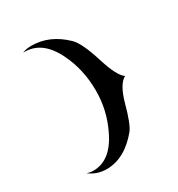

<svg xmlns="http://www.w3.org/2000/svg" viewBox="-145 -622 722 778"><g transform="rotate(-30 216.0 -233.0)"><path d="M49.8 32.2Q64.5 38.1 80.1 38.1Q162.1 38.1 210.9 -64.5Q251 -146.5 251 -238.3Q251 -336.9 210.9 -418.9Q161.1 -522.5 72.3 -518.6Q89.8 -526.4 115.2 -526.4Q200.2 -526.4 269.5 -459Q297.9 -431.6 327.1 -337.9Q354.5 -249 382.8 -230.5Q349.6 -212.9 328.1 -137.7Q304.7 -49.8 284.2 -24.4Q214.8 59.6 129.9 59.6Q85 59.6 49.8 32.2Z"/></g></svg>

Font: Ponnala
Style: Regular
Weight: 400
Designer: Appaji Ambarisha Darbha
Version: Version 1.0.3